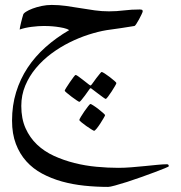

<svg xmlns="http://www.w3.org/2000/svg" viewBox="-20 -273 718 762"><path d="M649.9 386.7Q649.9 388.2 634 394.8Q618.2 401.4 594 410.4Q569.8 419.4 540.5 429.9Q511.2 440.4 484.4 449Q457.5 457.5 437 463.1Q416.5 468.8 409.2 468.8Q361.3 468.8 314.7 463.9Q268.1 459 225.8 447.3Q183.6 435.5 147.2 416Q110.8 396.5 84.5 367.2Q58.1 337.9 43 298.1Q27.8 258.3 27.8 205.6Q27.8 145.5 43.9 93Q60.1 40.5 89.6 -4.2Q119.1 -48.8 161.1 -86.2Q203.1 -123.5 254.4 -153.3Q247.1 -158.7 232.7 -161.9Q218.3 -165 202.9 -167Q187.5 -168.9 174.1 -169.4Q160.6 -169.9 154.8 -169.9Q132.8 -169.9 105.7 -166.5Q78.6 -163.1 58.1 -155.8Q58.1 -158.2 59.6 -166Q61 -173.8 63.5 -183.3Q65.9 -192.9 68.1 -201.4Q70.3 -210 71.8 -213.9Q72.3 -219.2 82.8 -226.1Q93.3 -232.9 109.4 -239Q125.5 -245.1 145.3 -249.3Q165 -253.4 185.1 -253.4Q213.4 -253.4 241.7 -249.5Q270 -245.6 298.8 -240.7Q327.6 -235.8 356 -231.9Q384.3 -228 412.6 -228Q442.4 -228 472.2 -231.7Q502 -235.4 535.2 -235.4Q539.1 -235.4 542.7 -234.4Q546.4 -233.4 546.4 -228Q546.4 -225.6 542 -216.3Q537.6 -207 532 -196.5Q526.4 -186 521 -178Q515.6 -169.9 513.7 -169.9Q491.7 -166 461.2 -161.6Q430.7 -157.2 402.8 -153.3Q370.1 -147.9 332 -135.7Q293.9 -123.5 256.1 -104.7Q218.3 -85.9 183.8 -60.3Q149.4 -34.7 122.8 -2.9Q96.2 28.8 80.3 66.7Q64.5 104.5 64.5 147.5Q64.5 197.8 81.3 235.6Q98.1 273.4 127 300.8Q155.8 328.1 194.3 345.7Q232.9 363.3 275.6 374Q318.4 384.8 363.3 388.9Q408.2 393.1 449.7 393.1Q473.6 393.1 501.5 390.9Q529.3 388.7 555.7 386Q582 383.3 605 381.1Q627.9 378.9 642.6 378.9Q649.9 378.9 649.9 386.7ZM441.9 56.6Q441.9 59.1 436 69.1Q430.2 79.1 422.9 90.3Q415.5 101.6 408.7 110.6Q401.9 119.6 399.4 119.6Q397.9 119.6 389.4 113.5Q380.9 107.4 370.6 99.6Q358.9 91.3 344.2 79.6Q341.8 77.1 339.4 77.1Q337.4 77.1 335 81.1Q324.7 95.2 316.9 106.4Q309.6 116.2 303.2 123.8Q296.9 131.3 294.9 131.3Q293.5 131.3 284.2 125.2Q274.9 119.1 264.4 111.1Q253.9 103 245.4 95.9Q236.8 88.9 236.8 86.9Q236.8 85 243.2 74.7Q249.5 64.5 257.1 53.5Q264.6 42.5 271.5 33.4Q278.3 24.4 279.8 24.4Q283.2 24.4 291.3 30.5Q299.3 36.6 309.1 43.9L333.5 63Q337.9 66.4 338.9 66.4Q340.3 66.4 344.2 62L362.3 37.1Q369.6 28.3 375.5 20.5Q381.3 12.7 383.8 12.7Q386.2 12.7 395.8 18.8Q405.3 24.9 415.5 32.7Q425.8 40.5 433.8 47.6Q441.9 54.7 441.9 56.6ZM353.5 246.1Q351.6 246.1 342.3 240.2Q333 234.4 322.5 227.1Q312 219.7 303.5 212.6Q294.9 205.6 294.9 203.1Q294.9 200.7 301 190.4Q307.1 180.2 314.9 168.9Q322.8 157.7 329.8 148.7Q336.9 139.6 338.9 139.6Q341.3 139.6 350.8 145.8Q360.4 151.9 370.6 159.9Q380.9 168 388.9 175Q397 182.1 397 184.1Q397 186 391.1 196Q385.3 206.1 378.2 217Q371.1 228 363.8 237.1Q356.4 246.1 353.5 246.1Z"/></svg>

Font: Accordance
Style: Regular
Weight: 400
Version: Version 1.1 (build May 11, 2018) Miklal Software Solutions, 